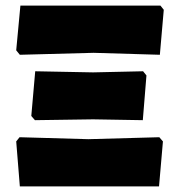

<svg xmlns="http://www.w3.org/2000/svg" viewBox="-20 -667 641 687"><path d="M51 -471 38 -487 53 -647H554L566 -632L552 -471L315 -478ZM105 -237 92 -252 106 -412 313 -408 492 -412 504 -397 491 -237 313 -240ZM51 0 38 -161 50 -176 296 -169 550 -176 563 -161 549 0Z"/></svg>

Font: Alegreya Sans SC Black
Style: Regular
Weight: 900
Designer: Juan Pablo del Peral
Foundry: Huerta Tipografica
Version: Version 2.007